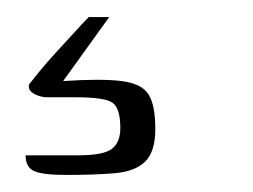

<svg xmlns="http://www.w3.org/2000/svg" viewBox="-20 -22 296 225"><path d="M58 183Q30 183 20 178.5Q10 174 10 160Q14 160 30.5 160Q47 160 72 160Q101 160 111 152.5Q121 145 121 128Q121 105 112 98.5Q103 92 69 92H35Q30 92 24.5 90Q19 88 16 85Q13 82 14 77Q17 73 26 62Q35 51 46.5 38.5Q58 26 68.5 14.5Q79 3 84 -2H108L54 73Q99 70 122.5 73Q146 76 154 88.5Q162 101 162 129Q162 156 150 167.5Q138 179 114.5 181Q91 183 58 183Z"/></svg>

Font: Genos
Style: Regular
Weight: 400
Designer: Robert E. Leuschke
Foundry: Robert E. Leuschke
Version: Version 1.010